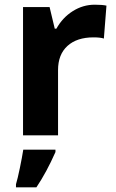

<svg xmlns="http://www.w3.org/2000/svg" viewBox="-20 -576 494 817"><path d="M78 -546H191L213 -454H220Q246 -501 289.5 -528.5Q333 -556 383 -556Q416 -556 433 -552L422 -412Q407 -417 378 -417Q307 -417 267 -380.5Q227 -344 227 -278V0H78ZM48 208Q55 185 64.5 139Q74 93 79 61H216V71Q178 157 135 221H48Z"/></svg>

Font: OpenSansMMV
Style: Bold
Weight: 700
Foundry: Ascender Corporation
Version: Version 4.001